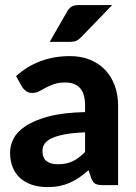

<svg xmlns="http://www.w3.org/2000/svg" viewBox="-20 -754 552 782"><path d="M21 0ZM398 0Q378.5 0 368.2 -5.5Q358 -11 351.5 -28.5L340.5 -61Q321 -44 302.8 -31.2Q284.5 -18.5 264.8 -9.8Q245 -1 222.8 3.5Q200.5 8 173.5 8Q139.5 8 111.5 -1Q83.5 -10 63.2 -27.8Q43 -45.5 32 -72Q21 -98.5 21 -133Q21 -161.5 35.5 -189.8Q50 -218 85.2 -241.2Q120.5 -264.5 179.2 -280Q238 -295.5 326.5 -297.5V-324Q326.5 -372.5 306 -395.2Q285.5 -418 247 -418Q218.5 -418 199.5 -411.2Q180.5 -404.5 166.2 -396.8Q152 -389 139.5 -382.2Q127 -375.5 110.5 -375.5Q96 -375.5 86.2 -382.8Q76.5 -390 70 -400L45.5 -444Q91 -485 146 -505.2Q201 -525.5 265 -525.5Q311 -525.5 347.2 -510.5Q383.5 -495.5 408.8 -468.8Q434 -442 447.5 -405Q461 -368 461 -324V0ZM216.5 -85Q250.5 -85 276 -97.2Q301.5 -109.5 326.5 -135V-215Q276 -213 242.5 -206.5Q209 -200 189.2 -190.2Q169.5 -180.5 161.2 -167.8Q153 -155 153 -140Q153 -110 169.8 -97.5Q186.5 -85 216.5 -85ZM437 -733.5 310.5 -602.5Q300.5 -592 290.8 -587.8Q281 -583.5 265.5 -583.5H182.5L252.5 -705.5Q260 -719.5 270.8 -726.5Q281.5 -733.5 303.5 -733.5Z"/></svg>

Font: Lato Heavy
Style: Regular
Weight: 800
Designer: Lukasz Dziedzic
Foundry: tyPoland Lukasz Dziedzic
Version: Version 2.007; 2014-02-27